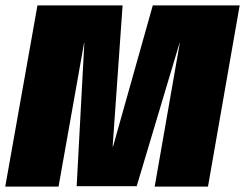

<svg xmlns="http://www.w3.org/2000/svg" viewBox="-48 -695 913 715"><path d="M-28.5 0H170L265 -534.5H266L237.5 -1.5H461L620.5 -534.5H621.5L528 0H726.5L844.5 -675H521L373 -149.5H371.5L408.5 -675H91.5Z"/></svg>

Font: Anybody Condensed Black
Style: Italic
Weight: 900
Width: 3
Italic angle: -10°
Version: Version 1.113;gftools[0.9.25]